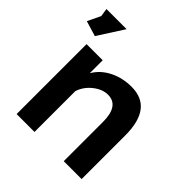

<svg xmlns="http://www.w3.org/2000/svg" viewBox="-218 -873 1017 1017"><g transform="rotate(45 290.0 -365.0)"><path d="M155 -730 62 -585 -24 -611 11 -684 4 -730ZM548 -327V0H414V-294Q414 -415 331 -415Q290 -415 250 -383.5Q210 -352 195 -306V0H61V-524H182V-427Q211 -477 266.5 -505Q322 -533 390 -533Q548 -533 548 -327Z"/></g></svg>

Font: Raleway
Style: Bold
Weight: 700
Designer: Matt McInerney, Pablo Impallari, Rodrigo Fuenzalida
Foundry: Matt McInerney, Pablo Impallari, Rodrigo Fuenzalida
Version: Version 3.000